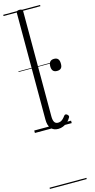

<svg xmlns="http://www.w3.org/2000/svg" viewBox="-204 -1018 749 1521"><g transform="rotate(-15 170.5 -257.5)"><path d="M189 17Q150 17 129 -7.5Q108 -32 108 -81V-955Q108 -965 114 -969.5Q120 -974 133 -974Q147 -974 153.5 -969.5Q160 -965 160 -955V-93Q160 -63 169 -47Q178 -31 199 -31Q210 -31 220 -35Q230 -39 240 -48.5Q250 -58 260 -72Q266 -79 272.5 -79Q279 -79 286 -73Q292 -68 294.5 -61.5Q297 -55 293 -49Q282 -28 265 -13.5Q248 1 228.5 9Q209 17 189 17ZM298 -429Q276 -429 265 -441Q254 -453 254 -479Q254 -503 265 -515.5Q276 -528 298 -528Q320 -528 330.5 -515.5Q341 -503 341 -479Q342 -453 331 -441Q320 -429 298 -429ZM0 449H302V459H0ZM0 -20H302V0H0ZM0 -505H302V-500H0ZM0 -969H302V-959H0Z"/></g></svg>

Font: Playwrite IT Trad Guides
Style: Regular
Weight: 400
Designer: Veronika Burian, José Scaglione
Foundry: TypeTogether
Version: Version 1.003